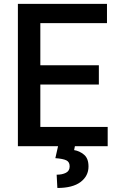

<svg xmlns="http://www.w3.org/2000/svg" viewBox="-20 -747 623 981"><path d="M530.2 -98.4V0H71.4V-727.3H526.6V-628.9H186.1V-413.4H485.1V-315H186.1V-98.4ZM278.4 -7.8H364.3L358.7 19.9Q386 24.1 409.1 43.1Q432.2 62.1 432.2 103.7Q432.2 152.3 391.7 182.9Q351.2 213.4 273.1 213.4L269.5 145.6Q297.9 145.6 316.9 135.8Q335.9 126.1 335.9 103Q335.9 80.3 318.7 72.1Q301.5 63.9 262.8 61.1Z"/></svg>

Font: Interface Medium
Style: Regular
Weight: 500
Designer: Rasmus Andersson
Foundry: rsms
Version: Version 1.8